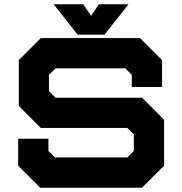

<svg xmlns="http://www.w3.org/2000/svg" viewBox="-20 -878 852 898"><path d="M168 0 65 -103V-229H206.5V-172L237 -141.5H575.5L606 -172V-249L575.5 -279.5H171L68 -382.5V-597L171 -700H635L738 -597V-471H596.5V-528L566 -558.5H240L209 -528V-451.5L240 -421H644.5L747.5 -318V-103L644.5 0ZM343 -716 231 -858H369.5L406 -804L442.5 -858H581L469 -716Z"/></svg>

Font: Tourney Expanded Black
Style: Regular
Weight: 900
Width: 7
Designer: Tyler Finck
Foundry: Etcetera Type Co
Version: Version 1.010; ttfautohint (v1.8.3)